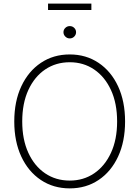

<svg xmlns="http://www.w3.org/2000/svg" viewBox="-20 -1041 777 1071"><path d="M369.1 9.8Q277.8 9.8 207.8 -37.1Q137.7 -84 98.6 -168Q59.6 -252 59.6 -363.3Q59.6 -475.6 98.9 -559.6Q138.2 -643.6 208 -690.4Q277.8 -737.3 369.1 -737.3Q460 -737.3 529.8 -690.4Q599.6 -643.6 638.7 -559.6Q677.7 -475.6 677.7 -363.3Q677.7 -251.5 638.7 -167.5Q599.6 -83.5 529.8 -36.9Q460 9.8 369.1 9.8ZM369.1 -33.7Q445.8 -33.7 505.4 -74.2Q564.9 -114.7 599.1 -188.7Q633.3 -262.7 633.3 -363.3Q633.3 -464.4 599.1 -538.6Q564.9 -612.8 505.4 -653.3Q445.8 -693.8 369.1 -693.8Q292 -693.8 232.2 -653.6Q172.4 -613.3 138.2 -539.1Q104 -464.8 104 -363.3Q104 -263.2 137.9 -189Q171.9 -114.7 231.7 -74.2Q291.5 -33.7 369.1 -33.7ZM369.1 -826.7Q355 -826.7 344.5 -836.9Q334 -847.2 334 -861.3Q334 -875.5 344.5 -885.5Q355 -895.5 369.1 -895.5Q383.8 -895.5 394 -885.5Q404.3 -875.5 404.3 -861.3Q404.3 -847.2 394 -836.9Q383.8 -826.7 369.1 -826.7ZM489.7 -1021V-985.4H248V-1021Z"/></svg>

Font: Inter 20pt ExtraLight
Style: Regular
Weight: 250
Version: Version 4.001;git-66647c0bb